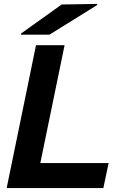

<svg xmlns="http://www.w3.org/2000/svg" viewBox="-20 -961 639 981"><path d="M310 -730 186 -128H535L508 0H14L164 -730ZM87 -784 88 -790 295 -938 477 -941 476 -935 233 -784Z"/></svg>

Font: Nacelle Bold
Style: Italic
Weight: 700
Italic angle: -12°
Designer: Sora Sagano
Foundry: Sora Sagano
Version: Version 1.000;FEAKit 1.0